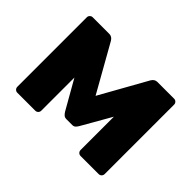

<svg xmlns="http://www.w3.org/2000/svg" viewBox="-106 -728 936 936"><g transform="rotate(45 362.0 -260.0)"><path d="M79 0Q71 0 65 -6Q59 -12 59 -21V-500Q59 -508 65 -514Q71 -520 79 -520H194Q212 -520 223 -502L360 -259L496 -502Q507 -520 525 -520H641Q649 -520 655 -514Q661 -508 661 -500V-21Q661 -12 655 -6Q649 0 640 0H516Q507 0 501 -6Q495 -12 495 -21V-347L544 -336L409 -100Q404 -91 397.5 -84.5Q391 -78 380 -78H340Q329 -78 322 -84Q315 -90 309 -100L178 -330L224 -340V-21Q224 -12 218 -6Q212 0 203 0Z"/></g></svg>

Font: Rubik
Style: Bold
Weight: 700
Designer: Hubert and Fischer
Foundry: Hubert and Fischer
Version: Version 2.300;gftools[0.9.30]